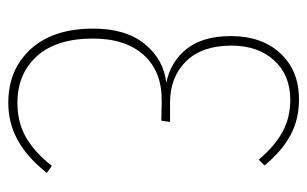

<svg xmlns="http://www.w3.org/2000/svg" viewBox="-159 -572 741 463"><g transform="rotate(90 211.5 -340.5)"><path d="M379 -608 365 -594Q333 -632 298.5 -651Q264 -670 221 -670Q161 -670 125.5 -631Q90 -592 90 -528Q90 -457 128 -418.5Q166 -380 228 -380H274L271 -359L225 -360Q153 -361 113 -317Q73 -273 73 -194Q73 -106 115.5 -59Q158 -12 228 -12Q275 -12 311 -32.5Q347 -53 380 -95L397 -83Q360 -36 318.5 -13Q277 10 228 10Q148 10 98.5 -44Q49 -98 49 -195Q49 -274 86.5 -319.5Q124 -365 180 -371Q129 -381 98 -420Q67 -459 67 -527Q67 -601 108.5 -646Q150 -691 220 -691Q268 -691 306 -670.5Q344 -650 379 -608Z"/></g></svg>

Font: Fira Sans Extra Condensed Thin
Style: Regular
Weight: 250
Width: 1
Designer: Carrois Corporate & Edenspiekermann AG
Foundry: Carrois Corporate GbR & Edenspiekermann AG
Version: Version 4.203